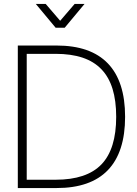

<svg xmlns="http://www.w3.org/2000/svg" viewBox="-20 -950 692 970"><path d="M211 -930 284 -845 357 -930H407L307 -810H261L161 -930ZM70 0V-720H266Q438 -720 525 -629.5Q612 -539 612 -360Q612 -181 525 -90.5Q438 0 266 0ZM115 -42H261Q418 -42 492.5 -119.5Q567 -197 567 -360Q567 -441.5 548.5 -501.2Q530 -561 492.2 -600.2Q454.5 -639.5 396.8 -658.8Q339 -678 261 -678H115Z"/></svg>

Font: Vela Sans ExtLt
Style: Regular
Weight: 200
Designer: Principal design: Mikhail Sharanda - project Manrope.
Design modification: Ravid Balaliev
Foundry: Mikhail Sharanda
Version: Version 1.001